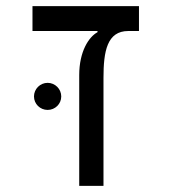

<svg xmlns="http://www.w3.org/2000/svg" viewBox="-20 -606 626 626"><path d="M433.1 -585.9H85.9V-504.9H297.9V-501C269.5 -485.8 238.3 -438 238.3 -361.3V0H317.4V-352.1C317.4 -439 329.1 -504.9 398.4 -504.9H433.1ZM135.3 -247.6C159.7 -247.6 179.7 -267.1 179.7 -291.5C179.7 -315.9 159.7 -335.9 135.3 -335.9C110.8 -335.9 90.8 -315.9 90.8 -291.5C90.8 -267.1 110.8 -247.6 135.3 -247.6Z"/></svg>

Font: Cascadia Code SemiLight
Style: Regular
Weight: 350
Monospace: yes
Designer: Aaron Bell
Foundry: Saja Typeworks
Version: Version 2404.023